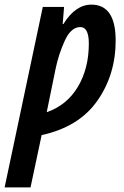

<svg xmlns="http://www.w3.org/2000/svg" viewBox="-75 -574 536 830"><path d="M57 236 105 10Q266 -25 345.5 -138Q425 -251 425 -399Q425 -554 320 -554Q251 -554 199 -470H196L202 -544H110L-55 236ZM165 -275Q178 -339 205 -398Q232 -457 272 -457Q309 -457 309 -386Q309 -278 261.5 -198.5Q214 -119 127 -89Z"/></svg>

Font: Noto Sans Display Condensed
Style: Bold Italic
Weight: 700
Width: 3
Designer: Monotype Design team
Foundry: Monotype Imaging Inc.
Version: 1.000